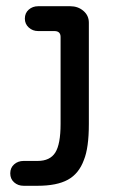

<svg xmlns="http://www.w3.org/2000/svg" viewBox="-20 -597 384 618"><path d="M13 -39Q13 -57 25.5 -68Q38 -79 56 -79H101Q141 -79 158 -106Q175 -133 175 -198V-478Q175 -497 155 -497H103Q85 -497 72.5 -508.5Q60 -520 60 -537Q60 -555 72.5 -566Q85 -577 103 -577H206Q231 -577 248.5 -562Q266 -547 266 -524V-198Q266 -121 250 -82Q234 -38 198.5 -18.5Q163 1 101 1H56Q38 1 25.5 -10Q13 -21 13 -39Z"/></svg>

Font: 寒蝉全圆体
Style: Regular
Weight: 400
Designer: Warren2060
      Designed by Motoya company      

      [Varela Round]
      Joe Prince(Latin component); Avraham Cornf
Foundry: ChillType
Version: Version 3.200